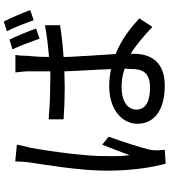

<svg xmlns="http://www.w3.org/2000/svg" viewBox="41 -908 917 1040"><g transform="rotate(-90 500.0 -387.5)"><path d="M966 -683C951 -723 923 -789 904 -826L851 -809C872 -771 895 -708 911 -664L966 -683ZM866 -651C852 -691 824 -759 806 -795L753 -779C772 -740 796 -675 811 -632L866 -651ZM209 46C208 34 207 17 206 8C206 -4 207 -23 210 -37C221 -86 256 -190 280 -258L237 -293C221 -253 196 -190 180 -144C173 -193 175 -234 175 -283C175 -329 180 -390 187 -452L188 -463C198 -548 211 -633 221 -686C227 -704 233 -738 237 -755L146 -764C146 -742 144 -712 141 -689C129 -607 96 -416 96 -269C96 -132 114 -21 134 51L209 46ZM729 -120V-139C777 -109 825 -68 875 -21L921 -92C869 -139 809 -188 728 -220C725 -272 721 -328 717 -387V-398C716 -411 715 -425 714 -439V-449L713 -460C713 -463 713 -467 713 -470L712 -481C712 -488 712 -495 712 -502C724 -503 736 -504 747 -505L758 -506C801 -509 844 -515 884 -521V-603C830 -593 773 -586 712 -581C712 -628 715 -672 718 -699C719 -719 719 -742 723 -763H628C630 -745 634 -715 634 -698V-574C618 -574 603 -574 589 -574H579C568 -575 556 -575 544 -575C527 -575 511 -575 494 -576H485C454 -577 424 -579 393 -582H384C380 -583 377 -583 374 -583V-502C433 -498 485 -496 542 -496C557 -496 572 -496 586 -497H595C608 -497 620 -498 634 -498C635 -458 638 -415 640 -372L641 -357C643 -318 645 -280 646 -245C617 -251 588 -255 555 -255C424 -255 350 -183 350 -102C350 -12 423 46 557 46C692 46 729 -38 729 -120ZM427 -108C427 -157 474 -188 548 -188C584 -188 617 -183 649 -171C647 -158 647 -150 647 -139C647 -73 628 -34 544 -34C472 -34 427 -57 427 -108Z"/></g></svg>

Font: Glow Sans SC Normal Book
Style: Regular
Weight: 500
Designer: Ryoko NISHIZUKA (kana, bopomofo & ideographs); Paul D. Hunt (Latin, Greek & Cyrillic); Sandoll Communications, Soo-young
Version: Version 0.93